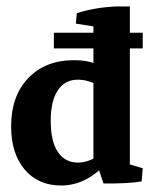

<svg xmlns="http://www.w3.org/2000/svg" viewBox="-20 -568 479 597"><path d="M169.9 8.8Q98.6 8.8 56.6 -41Q14.6 -90.8 14.6 -174.8Q14.6 -269.5 67.9 -325.2Q121.1 -380.9 210.9 -380.9Q288.1 -380.9 326.7 -335L311 -283.7Q267.6 -320.3 222.2 -320.3Q181.6 -320.3 159.7 -287.1Q137.7 -253.9 137.7 -191.4Q137.7 -128.9 159.7 -95.7Q181.6 -62.5 222.7 -62.5Q262.7 -62.5 308.1 -99.1L317.4 -68.4Q252 8.8 169.9 8.8ZM383.8 -28.8 270.5 -48.3V-496.6H383.8ZM270.5 -439.5V-500.5L286.6 -483.4L215.8 -494.6L218.8 -526.9Q276.4 -545.4 341.8 -547.9H383.8V-463.9ZM301.8 2.4 278.3 -67.9 383.8 -92.8V-29.8L366.2 -62L423.8 -44.9L420.4 -3.9Q376.5 3.4 301.8 2.4ZM147.5 -466.3H423.8V-417.5H147.5Z"/></svg>

Font: Markazi Text
Style: Regular
Weight: 400
Designer: Borna Izadpanah (Arabic designer), Fiona Ross (Arabic design director) and Florian Runge (Latin designer)
Foundry: Borna Izadpanah and Florian Runge
Version: Version 1.000